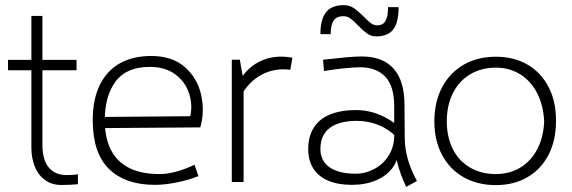

<svg xmlns="http://www.w3.org/2000/svg" viewBox="-20 -708 2227 747"><path d="M218.8 11.7Q181.2 11.7 154.8 -7.8Q128.4 -27.3 115.2 -60.3Q102.1 -93.3 102.1 -133.3V-646H145V-144Q145 -86.9 169.4 -56.9Q193.8 -26.9 238.8 -26.9Q263.7 -26.9 283.2 -29.8V8.8Q250.5 11.7 218.8 11.7ZM277.8 -475.1V-434.6H11.2V-475.1Z M583 11.2Q467.8 11.2 404.3 -50.5Q340.8 -112.3 340.8 -240.7Q340.8 -320.8 367.9 -376.7Q395 -432.6 446 -461.4Q497.1 -490.2 568.4 -490.2Q650.4 -490.2 699.5 -446.8Q748.5 -403.3 762.7 -338.4Q776.9 -273.4 759.3 -212.4L365.2 -209.5L369.6 -252.9L720.2 -255.9Q730 -300.3 715.6 -344.7Q701.2 -389.2 662.6 -418.2Q624 -447.3 564.9 -447.8Q472.7 -448.2 430.2 -391.6Q387.7 -335 387.7 -240.2Q387.7 -171.4 411.6 -124.8Q435.5 -78.1 482.9 -54.4Q530.3 -30.8 600.1 -30.8Q629.9 -30.8 663.3 -39.6Q696.8 -48.3 736.8 -66.9L752 -22.9Q716.8 -8.3 669.2 1.5Q621.6 11.2 583 11.2Z M881.8 -475.6H913.1L927.7 -392.6V0H881.8ZM912.6 -395.5Q945.3 -449.7 998.8 -472.7Q1052.2 -495.6 1117.7 -483.4L1109.4 -436.5Q1049.3 -444.3 999 -418Q948.7 -391.6 917.5 -335.4Z M1560.5 19Q1513.7 -78.1 1513.7 -169.9V-294.9Q1513.7 -373 1478.8 -409.7Q1443.8 -446.3 1380.9 -446.3Q1358.4 -446.3 1317.1 -442.1Q1275.9 -438 1240.7 -431.6L1236.8 -475.6Q1296.4 -482.4 1330.3 -485.4Q1364.3 -488.3 1387.2 -488.3Q1468.8 -488.3 1511 -441.4Q1553.2 -394.5 1553.7 -301.8L1554.7 -170.9Q1555.2 -89.4 1602.1 -3.9ZM1348.6 11.2Q1294.9 11.2 1256.8 -5.1Q1218.8 -21.5 1199 -52.5Q1179.2 -83.5 1179.2 -127.4Q1179.2 -177.7 1200.9 -211.7Q1222.7 -245.6 1264.4 -262.7Q1306.2 -279.8 1365.7 -279.8Q1405.3 -279.8 1442.9 -266.8Q1480.5 -253.9 1515.6 -228.5L1517.1 -179.7Q1490.2 -206.5 1451.2 -222.2Q1412.1 -237.8 1368.2 -237.8Q1299.3 -237.8 1262.7 -210Q1226.1 -182.1 1226.6 -127Q1227.1 -81.5 1262.7 -56.9Q1298.3 -32.2 1363.8 -32.2Q1401.9 -32.2 1436.5 -50.8Q1471.2 -69.3 1492.4 -103.3Q1513.7 -137.2 1513.7 -180.2L1528.8 -120.1Q1528.8 -84 1506.3 -54Q1483.9 -23.9 1442.9 -6.3Q1401.9 11.2 1348.6 11.2ZM1443.4 -566.4Q1424.3 -566.4 1408.9 -577.1Q1393.6 -587.9 1373.5 -608.4Q1356.4 -626.5 1343.8 -635.7Q1331.1 -645 1316.4 -645Q1290 -645 1278.3 -628.4Q1266.6 -611.8 1266.6 -575.2H1226.6Q1226.6 -632.3 1248.3 -660.2Q1270 -688 1317.4 -688Q1339.4 -688 1356 -676.8Q1372.6 -665.5 1395 -643.6Q1411.1 -626.5 1422.9 -617.9Q1434.6 -609.4 1447.8 -609.4Q1469.7 -609.4 1479.7 -626.2Q1489.7 -643.1 1489.7 -680.2H1530.8Q1530.8 -620.6 1510 -593.5Q1489.3 -566.4 1443.4 -566.4Z M1909.2 12.2Q1837.9 12.2 1783.7 -18.6Q1729.5 -49.3 1699.7 -105.7Q1669.9 -162.1 1669.9 -235.8Q1669.9 -310.5 1699.7 -367.7Q1729.5 -424.8 1783.7 -456.1Q1837.9 -487.3 1909.2 -487.3Q1980 -487.3 2033.2 -456.1Q2086.4 -424.8 2115.2 -367.9Q2144 -311 2143.1 -235.8Q2143.1 -161.6 2114 -105.5Q2085 -49.3 2032 -18.6Q1979 12.2 1909.2 12.2ZM1909.2 -30.8Q1962.9 -30.8 2004.6 -56.2Q2046.4 -81.5 2070.6 -128.2Q2094.7 -174.8 2097.2 -235.8Q2094.2 -298.3 2069.8 -345.7Q2045.4 -393.1 2003.9 -418.9Q1962.4 -444.8 1909.2 -444.8Q1852.5 -444.8 1809.3 -418.9Q1766.1 -393.1 1742.2 -345.7Q1718.3 -298.3 1718.3 -235.8Q1718.3 -174.8 1741.7 -128.2Q1765.1 -81.5 1808.6 -56.2Q1852.1 -30.8 1909.2 -30.8Z"/></svg>

Font: DavidDev Light
Style: Regular
Weight: 300
Designer: David.dev
Foundry: David.dev
Version: Version 1.001;FEAKit 1.0